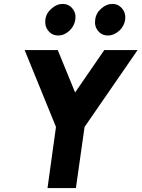

<svg xmlns="http://www.w3.org/2000/svg" viewBox="-20 -954 718 974"><path d="M105 -700 264 -310 221 0H365L409 -310L678 -700H509L361 -485L273 -700ZM298 -934Q267 -934 241 -910Q214 -887 210 -854Q206 -821 225 -798Q244 -774 275 -774Q306 -774 332 -798Q357 -821 362 -854Q367 -887 348 -910Q329 -934 298 -934ZM550 -934Q519 -934 493 -910Q467 -888 463 -854Q458 -821 477 -798Q496 -774 527 -774Q558 -774 585 -798Q610 -821 615 -854Q619 -887 600 -910Q581 -934 550 -934Z"/></svg>

Font: Unageo
Style: ExtraBold-Italic
Weight: 800
Designer: Richard Sepsi
Foundry: Richard Sepsi
Version: Version 2.000